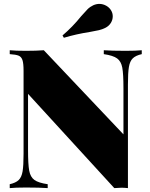

<svg xmlns="http://www.w3.org/2000/svg" viewBox="-20 -966 772 986"><path d="M708 -688Q677 -681 662 -666.5Q647 -652 642 -622Q637 -592 637 -532V0Q617 -2 604 -2Q593 -2 567 0L124 -484V-196Q124 -122 130 -89.5Q136 -57 156.5 -42Q177 -27 225 -20V0Q184 -3 113 -3Q60 -3 30 0V-20Q61 -27 76 -41.5Q91 -56 96 -86Q101 -116 101 -176V-602Q101 -640 95.5 -657Q90 -674 76 -680Q62 -686 30 -688V-708Q60 -705 113 -705Q167 -705 205 -708L614 -276V-512Q614 -586 608 -618.5Q602 -651 581.5 -666Q561 -681 513 -688V-708Q554 -705 625 -705Q678 -705 708 -708ZM490 -946Q509 -946 526.5 -936Q544 -926 553 -908Q559 -896 559 -882Q559 -864 549 -848Q539 -832 521 -823Q505 -815 488 -811Q471 -807 442 -802Q371 -791 308 -772L301 -784Q353 -828 397 -883Q418 -907 430 -919Q442 -931 459 -939Q475 -946 490 -946Z"/></svg>

Font: Playfair Display SC Black
Style: Regular
Weight: 900
Designer: Claus Eggers Sørensen
Foundry: Claus Eggers Sørensen
Version: Version 1.200; ttfautohint (v1.6)